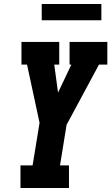

<svg xmlns="http://www.w3.org/2000/svg" viewBox="-20 -946 560 966"><path d="M83 0V-114H144L179 -328L116 -621H88V-735H278V-621H253L272 -480L339 -621H330V-735H520V-621H478L315 -318L282 -114H327V0ZM190 -844V-926H490V-844Z"/></svg>

Font: Iosevka Slab Heavy Oblique
Style: Regular
Weight: 900
Italic angle: -9°
Monospace: yes
Designer: Belleve Invis
Foundry: Belleve Invis
Version: Version 11.1.1; ttfautohint (v1.8.3)